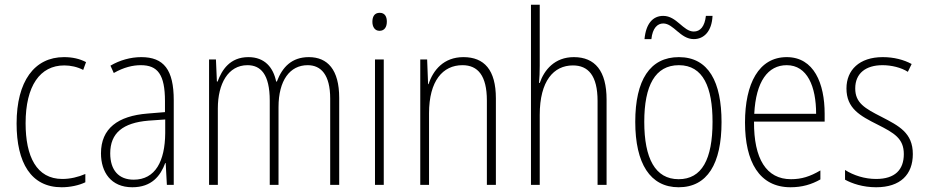

<svg xmlns="http://www.w3.org/2000/svg" viewBox="-20 -780 3909 810"><path d="M240 10C276 10 313 2 340 -11V-46C310 -33 276 -25 243 -25C134 -25 88 -120 88 -260C88 -418 149 -504 251 -504C278 -504 306 -498 331 -485L343 -518C316 -532 286 -539 250 -539C125 -539 50 -437 50 -259C50 -93 111 10 240 10Z M576 -539C531 -539 485 -526 446 -503L460 -472C502 -496 540 -505 574 -505C645 -505 676 -466 676 -353V-307L603 -301C477 -291 406 -238 406 -133C406 -54 448 10 538 10C620 10 657 -38 677 -92H679L684 0H713V-357C713 -486 671 -539 576 -539ZM606 -271 677 -276V-218C676 -101 636 -22 544 -22C481 -22 445 -62 445 -133C445 -219 499 -262 606 -271Z M1283 -539C1211 -539 1171 -497 1148 -436H1145C1133 -495 1097 -539 1028 -539C950 -539 916 -485 898 -436H895L891 -529H862V0H899V-323C899 -426 942 -505 1024 -505C1079 -505 1118 -468 1118 -355V0H1155V-328C1155 -441 1203 -505 1278 -505C1334 -505 1373 -465 1373 -364V0H1411V-367C1411 -486 1362 -539 1283 -539Z M1582 -726C1559 -726 1551 -709 1551 -688C1551 -667 1561 -650 1581 -650C1602 -650 1612 -666 1612 -689C1612 -709 1604 -726 1582 -726ZM1599 -529H1562V0H1599Z M1935 -539C1852 -539 1807 -484 1788 -425H1786L1782 -529H1753V0H1790V-302C1790 -439 1848 -505 1931 -505C1996 -505 2034 -461 2034 -356V0H2072V-365C2072 -485 2023 -539 1935 -539Z M2257 -503V-760H2220V0H2257V-295C2257 -439 2316 -504 2397 -504C2461 -504 2501 -462 2501 -354V0H2539V-360C2539 -481 2490 -539 2401 -539C2320 -539 2276 -485 2257 -430H2254C2256 -454 2257 -473 2257 -503Z M2699 -615H2728C2733 -662 2754 -681 2778 -681C2822 -681 2850 -615 2907 -615C2950 -615 2983 -648 2986 -713H2958C2953 -668 2934 -647 2907 -647C2862 -647 2835 -713 2778 -713C2734 -713 2705 -680 2699 -615ZM3024 -265C3024 -433 2970 -539 2844 -539C2722 -539 2660 -442 2660 -266C2660 -90 2723 10 2843 10C2964 10 3024 -89 3024 -265ZM2698 -266C2698 -419 2744 -505 2844 -505C2947 -505 2986 -411 2986 -266C2986 -108 2941 -24 2843 -24C2744 -24 2698 -112 2698 -266Z M3299 -539C3181 -539 3123 -427 3123 -263C3123 -98 3183 10 3315 10C3364 10 3404 -2 3441 -23V-61C3397 -35 3361 -24 3317 -24C3213 -24 3160 -110 3161 -267H3459V-300C3459 -428 3414 -539 3299 -539ZM3299 -505C3386 -505 3423 -415 3423 -300H3162C3169 -437 3220 -505 3299 -505Z M3831 -130C3831 -220 3772 -249 3699 -287C3628 -323 3588 -346 3588 -407C3588 -471 3633 -505 3703 -505C3741 -505 3782 -495 3810 -477L3826 -510C3793 -528 3751 -539 3704 -539C3605 -539 3551 -484 3551 -407C3551 -323 3607 -292 3683 -254C3752 -219 3793 -196 3793 -130C3793 -64 3756 -25 3676 -25C3628 -25 3581 -40 3545 -63V-22C3574 -6 3620 10 3676 10C3779 10 3831 -44 3831 -130Z"/></svg>

Font: Noto Sans Arabic UI Cn XLt
Style: Regular
Weight: 200
Width: 3
Designer: Monotype Design Team, Nadine Chahine and Nizar Qandah
Foundry: Monotype Imaging Inc.
Version: Version 2.010